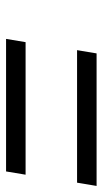

<svg xmlns="http://www.w3.org/2000/svg" viewBox="131 -680 346 649"><g transform="rotate(90 304.5 -356.0)"><path d="M123 -269H571L560 -203H112ZM161 -509H609L598 -443H150Z"/></g></svg>

Font: Exo
Style: Italic
Weight: 400
Italic angle: -9°
Designer: Natanael Gama
Foundry: Natanael Gama
Version: Version 1.500; ttfautohint (v1.6)